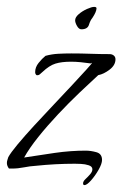

<svg xmlns="http://www.w3.org/2000/svg" viewBox="-20 -494 355 557"><path d="M225 43Q221 43 221 38Q221 32 228 25.5Q235 19 241.5 11.5Q248 4 248 -3Q248 -11 237.5 -14.5Q227 -18 214.5 -18.5Q202 -19 197 -19Q141 -19 84 -13Q67 -12 49.5 -8.5Q32 -5 15 -5H6Q0 -13 0 -21Q0 -26 1.5 -30Q3 -34 4 -38Q11 -51 31 -75Q51 -99 78.5 -129Q106 -159 135.5 -190Q165 -221 190 -248Q215 -275 231 -292.5Q247 -310 247 -312L243 -310Q229 -312 214.5 -313.5Q200 -315 186 -315Q159 -315 141 -309.5Q123 -304 103 -285Q99 -281 95 -278Q91 -275 86 -276Q82 -279 82 -285Q82 -299 92 -311.5Q102 -324 112 -332Q130 -337 149 -338Q168 -339 187 -339Q215 -339 242.5 -338Q270 -337 298 -337Q305 -337 310 -333Q315 -329 315 -322Q315 -305 298 -292Q281 -279 265 -276Q242 -255 211 -225.5Q180 -196 148.5 -162.5Q117 -129 91 -96.5Q65 -64 50 -37Q94 -44 139.5 -50.5Q185 -57 229 -57Q243 -57 259.5 -52.5Q276 -48 276 -30Q276 -19 266 -1.5Q256 16 244 29.5Q232 43 225 43ZM216 -409Q209 -409 203.5 -418.5Q198 -428 198 -435Q198 -444 208.5 -453Q219 -462 232.5 -468Q246 -474 253 -474Q260 -474 260 -470Q260 -460 248 -442Q242 -435 238 -422Q234 -409 216 -409Z"/></svg>

Font: Moon Dance
Style: Regular
Weight: 400
Designer: Robert E. Leuschke
Foundry: Robert E. Leuschke
Version: Version 1.010; ttfautohint (v1.8.3)